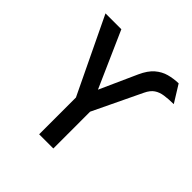

<svg xmlns="http://www.w3.org/2000/svg" viewBox="-186 -863 1015 1015"><g transform="rotate(45 321.5 -356.0)"><path d="M252.5 0V-275L48.5 -700H167L305.5 -386.5L399 -594.5Q421 -643 449.8 -667.8Q478.5 -692.5 512.5 -701.8Q546.5 -711 583.5 -712L643 -616Q603.5 -615.5 574.5 -611.2Q545.5 -607 524.8 -593Q504 -579 489 -547.5L358.5 -275V0Z"/></g></svg>

Font: Overpass Mono SemiBold
Style: Regular
Weight: 600
Monospace: yes
Designer: Delve Withrington, Dave Bailey
Foundry: Delve Fonts LLC
Version: Version 4.000